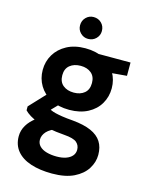

<svg xmlns="http://www.w3.org/2000/svg" viewBox="-133 -776 856 1088"><g transform="rotate(15 294.5 -232.0)"><path d="M279 227Q208 227 154.5 209.5Q101 192 72 157Q43 122 43 71Q43 37 61 6.5Q79 -24 113.5 -49Q148 -74 199 -92L249 -26Q204 -11 184 11Q164 33 164 59Q164 81 179 96.5Q194 112 220.5 119.5Q247 127 279 127Q311 127 334 119Q357 111 370 96Q383 81 383 60Q383 34 364 17.5Q345 1 290 -3Q239 -7 200 -14.5Q161 -22 131.5 -32.5Q102 -43 81 -56Q60 -69 48 -82V-105L155 -219L245 -188L125 -65L163 -129Q174 -123 184.5 -118Q195 -113 211 -109Q227 -105 252 -101Q277 -97 316 -94Q382 -88 424 -69.5Q466 -51 486 -19.5Q506 12 506 57Q506 100 481.5 139Q457 178 407 202.5Q357 227 279 227ZM280 -147Q217 -147 171.5 -171Q126 -195 101.5 -236Q77 -277 77 -327Q77 -377 101.5 -418Q126 -459 171.5 -483.5Q217 -508 280 -508Q343 -508 388.5 -483.5Q434 -459 458 -418Q482 -377 482 -327Q482 -277 458 -236Q434 -195 388.5 -171Q343 -147 280 -147ZM280 -248Q318 -248 342 -268Q366 -288 366 -327Q366 -365 342 -385Q318 -405 280 -405Q241 -405 216.5 -385Q192 -365 192 -327Q192 -288 216.5 -268Q241 -248 280 -248ZM361 -402 339 -496H547V-418ZM279 -563Q253 -563 234.5 -581.5Q216 -600 216 -626Q216 -654 234.5 -672.5Q253 -691 279 -691Q307 -691 325.5 -672.5Q344 -654 344 -626Q344 -600 325.5 -581.5Q307 -563 279 -563Z"/></g></svg>

Font: DM Sans 28pt
Style: Bold
Weight: 700
Version: Version 4.004;gftools[0.9.30]